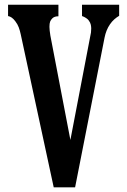

<svg xmlns="http://www.w3.org/2000/svg" viewBox="-20 -780 540 815"><path d="M14.2 -759.8H228V-710.9Q210.9 -710.9 202.1 -702.1Q195.8 -695.8 192.9 -688.5Q189.9 -681.2 189.9 -666Q189.9 -660.2 190.9 -650.1Q191.9 -640.1 193.8 -628.9L278.8 -186L361.8 -619.1Q365.2 -634.8 366.2 -642.1Q367.2 -649.4 367.2 -659.2Q367.2 -666 365.5 -674.8Q363.8 -683.6 356.9 -692.9Q353.5 -698.2 345.2 -703.6Q336.9 -709 328.1 -711.9V-759.8H485.8V-712.9Q475.6 -707 465.3 -698Q455.1 -689 446.8 -676.8Q430.2 -652.8 423.8 -620.1L298.8 15.1H208L67.9 -634.8Q64.5 -650.4 59.6 -663.8Q54.7 -677.2 44.9 -689.9Q30.8 -709 14.2 -711.9Z"/></svg>

Font: BIZ UDMincho
Style: Bold
Weight: 700
Monospace: yes
Designer: TypeBank Co., Ltd.
Foundry: Morisawa Inc.
Version: Version 1.06